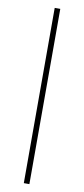

<svg xmlns="http://www.w3.org/2000/svg" viewBox="-101 -838 430 984"><g transform="rotate(10 114.5 -346.0)"><path d="M100 110V-802H129V110Z"/></g></svg>

Font: Display Black
Style: Regular
Weight: 900
Designer: Latin by Veronika Burian and Jose Scaglione. Greek by Irene Vlachou. Cyrillic by Vera Evstafieva.
Foundry: TypeTogether
Version: Version 3.002